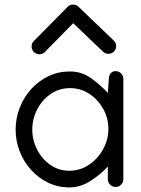

<svg xmlns="http://www.w3.org/2000/svg" viewBox="-20 -815 622 845"><path d="M277.3 -784.7Q286.6 -794.9 301.3 -794.9Q315.9 -794.9 325.2 -785.6L480 -637.2Q491.2 -627 491.2 -612.3Q491.2 -598.1 481.2 -588.1Q471.2 -578.1 457 -578.1Q442.9 -578.1 433.1 -587.9L302.2 -712.9L178.2 -586.9Q168.5 -576.2 153.3 -576.2Q139.2 -576.2 129.2 -586.2Q119.1 -596.2 119.1 -610.4Q119.1 -625.5 129.4 -634.8ZM287.6 -500.5Q339.8 -500.5 381.6 -470.2Q423.3 -439.9 454.6 -406.2L459 -467.8Q459 -481.9 466.8 -491.9Q474.6 -502 488.8 -502Q502.9 -502 512.9 -491.9Q522.9 -481.9 522.9 -467.8V-26.4Q522.9 -12.2 512.9 -2.2Q502.9 7.8 488.8 7.8Q474.6 7.8 464.6 -2.2Q454.6 -12.2 454.6 -26.4V-82Q422.4 -46.9 378.2 -18.6Q334 9.8 285.2 9.8Q234.9 9.8 191.9 -11Q148.9 -31.7 116.7 -67.4Q84.5 -103 66.7 -148.7Q48.8 -194.3 48.8 -244.6Q48.8 -294.4 66.7 -340.6Q84.5 -386.7 116.9 -422.6Q149.4 -458.5 192.9 -479.5Q236.3 -500.5 287.6 -500.5ZM457 -247.6Q457 -294.9 434.3 -335.7Q411.6 -376.5 373.3 -401.9Q335 -427.2 288.1 -427.2Q240.7 -427.2 203.1 -401.4Q165.5 -375.5 143.8 -333.7Q122.1 -292 122.1 -244.6Q122.1 -197.8 143.6 -156.2Q165 -114.7 201.9 -89.1Q238.8 -63.5 285.2 -63.5Q332 -63.5 371.1 -89.6Q410.2 -115.7 433.6 -158Q457 -200.2 457 -247.6Z"/></svg>

Font: Manjari
Style: Regular
Weight: 400
Designer: Santhosh Thottingal <santhosh.thottingal@gmail.com>
Foundry: SMC
Version: Version 2.000